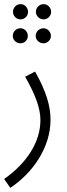

<svg xmlns="http://www.w3.org/2000/svg" viewBox="-39 -681 326 931"><path d="M61 -587C81 -587 97 -604 97 -623C97 -644 81 -661 61 -661C40 -661 24 -644 24 -623C24 -604 40 -587 61 -587ZM173 -587C192 -587 209 -604 209 -623C209 -644 192 -661 173 -661C152 -661 135 -644 135 -623C135 -604 152 -587 173 -587ZM60 -471C80 -471 96 -487 96 -507C96 -527 80 -544 60 -544C39 -544 23 -527 23 -507C23 -487 39 -471 60 -471ZM172 -471C191 -471 208 -487 208 -507C208 -527 191 -544 172 -544C151 -544 134 -527 134 -507C134 -487 151 -471 172 -471ZM11 230C119 158 206 35 206 -100C206 -169 184 -240 131 -334L83 -309C132 -223 157 -156 157 -99C157 8 91 110 -19 187Z"/></svg>

Font: Noto Sans Arabic ExtCond Light
Style: Regular
Weight: 300
Width: 2
Designer: Monotype Design Team, Nadine Chahine, Nizar Qandah and Khaled Hosny
Foundry: Monotype Imaging Inc.
Version: Version 2.012